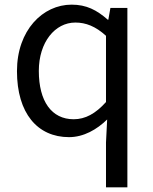

<svg xmlns="http://www.w3.org/2000/svg" viewBox="-20 -577 660 826"><path d="M436 229H528V-543H455L446 -492H444C396 -534 352 -557 288 -557C164 -557 53 -447 53 -271C53 -90 141 13 277 13C340 13 397 -20 441 -63L436 36ZM297 -64C202 -64 147 -141 147 -272C147 -396 217 -480 304 -480C349 -480 391 -464 436 -423V-138C391 -88 347 -64 297 -64Z"/></svg>

Font: Noto Sans CJK JP
Style: Regular
Weight: 400
Designer: Ryoko NISHIZUKA 西塚涼子 (kana, bopomofo & ideographs); Paul D. Hunt (Latin, Greek & Cyrillic); Sandoll Communications 산돌커뮤니
Foundry: Adobe
Version: Version 2.004;hotconv 1.0.118;makeotfexe 2.5.65603